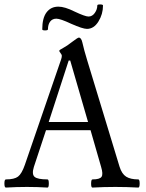

<svg xmlns="http://www.w3.org/2000/svg" viewBox="-22 -849 663 872"><path d="M373 -717.8Q353.5 -717.8 300.8 -741.2Q252 -764.2 233.9 -764.2Q215.8 -764.2 205.8 -751Q195.8 -737.8 195.8 -715.8Q195.3 -710.9 182.6 -710.9Q169.9 -710.9 169.9 -715.8Q169.9 -767.1 189.5 -793Q209 -818.8 243.2 -818.8Q272 -818.8 315.9 -796.9Q364.7 -773.9 379.9 -773.9Q397 -773.9 408.4 -790Q419.9 -806.2 419.9 -824.2Q419.9 -829.1 432.9 -828.9Q445.8 -828.6 445.8 -824.2Q445.8 -784.7 425 -751.2Q404.3 -717.8 373 -717.8ZM4.9 2.9Q-2 2.9 -2 -15.6Q-2 -34.2 4.9 -34.2Q43 -34.2 59.8 -46.9Q76.7 -59.6 90.8 -100.1L255.9 -580.1Q258.8 -588.9 258.8 -596.2Q258.8 -600.6 252.9 -607.9Q247.1 -615.2 247.1 -618.2Q247.1 -622.1 264.2 -630.9Q282.7 -640.6 306.2 -659.2Q331.1 -678.2 335.9 -678.2Q347.2 -678.2 352.1 -655.8Q359.9 -621.1 374 -575.2L521 -91.8Q531.2 -59.1 551 -46.6Q570.8 -34.2 606 -34.2Q612.3 -34.2 612.3 -15.6Q612.3 2.9 606 2.9Q553.2 0 502 0Q449.2 0 397.9 2.9Q391.6 2.9 391.8 -15.6Q392.1 -34.2 397.9 -34.2Q431.2 -34.2 439.2 -46.1Q447.3 -58.1 437 -91.8L389.2 -257.8H187L131.8 -90.8Q121.6 -57.6 135 -45.9Q148.4 -34.2 193.8 -34.2Q199.7 -34.2 199.7 -15.6Q199.7 2.9 193.8 2.9Q147.5 0 100.1 0Q53.2 0 4.9 2.9ZM199.2 -294.9H377.9L296.9 -574.2H290Z"/></svg>

Font: Junicode SmCond
Style: Regular
Weight: 400
Width: 4
Designer: Peter S. Baker
Version: Version 2.206